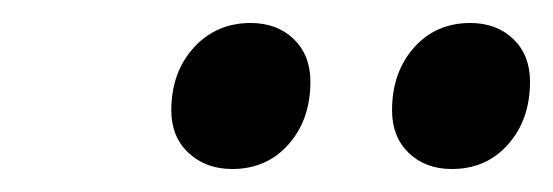

<svg xmlns="http://www.w3.org/2000/svg" viewBox="-20 -714 481 167"><path d="M373 -567Q350 -567 335.5 -581Q321 -595 321 -618Q321 -651 340 -672.5Q359 -694 389 -694Q412 -694 426.5 -680Q441 -666 441 -643Q441 -610 422 -588.5Q403 -567 373 -567ZM182 -567Q159 -567 144 -581Q129 -595 129 -618Q129 -651 148.5 -672.5Q168 -694 198 -694Q221 -694 235.5 -680Q250 -666 250 -643Q250 -610 231 -588.5Q212 -567 182 -567Z"/></svg>

Font: Platypi
Style: Italic
Weight: 400
Italic angle: -13°
Designer: David Sargent
Foundry: Bolt Cutter Type
Version: Version 1.200; ttfautohint (v1.8.4.7-5d5b)